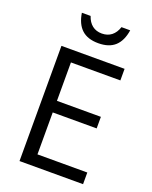

<svg xmlns="http://www.w3.org/2000/svg" viewBox="-169 -1028 885 1119"><g transform="rotate(20 273.0 -468.5)"><path d="M488.3 -72.3V0H94.2V-714.4H485.8V-642.6H179.2V-404.3H451.7V-332.5H179.2V-72.3ZM140.1 -936.5H194.3Q206.1 -900.4 230.5 -881.3Q254.9 -862.3 290 -862.3Q325.2 -862.3 349.6 -881.3Q374 -900.4 385.7 -936.5H439.9Q429.7 -869.6 393.1 -835.9Q356.4 -802.2 290 -802.2Q223.6 -802.2 187 -835.9Q150.4 -869.6 140.1 -936.5Z"/></g></svg>

Font: Lycee Sans
Style: Regular
Weight: 400
Designer: Justin Alvin
Foundry: Alkove Design
Version: Version 1.030